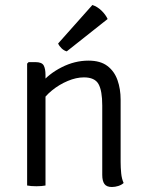

<svg xmlns="http://www.w3.org/2000/svg" viewBox="-20 -742 585 768"><path d="M122 -493.5Q147.5 -493.5 154.8 -480.2Q162 -467 162 -442V0Q155 1.5 145.5 2.2Q136 3 125.5 3Q114.5 3 105 2.2Q95.5 1.5 88.5 0V-487.5L94.5 -493.5ZM462.5 -95Q462.5 -70.5 464.8 -48.5Q467 -26.5 474.5 -10Q466.5 -2.5 453.5 1.8Q440.5 6 427.5 6Q406.5 6 397.8 -6Q389 -18 389 -42.5V-320Q389 -379 374 -405.8Q359 -432.5 315.5 -432.5Q285 -432.5 251 -418.2Q217 -404 187.8 -380.2Q158.5 -356.5 142 -327.5V-406Q174.5 -446.5 226.8 -473Q279 -499.5 334 -499.5Q381.5 -499.5 409.5 -478.2Q437.5 -457 450 -421.5Q462.5 -386 462.5 -343.5ZM349.5 -722Q369.5 -715.5 386 -699.5Q402.5 -683.5 410.5 -666L247 -536.5Q236 -539.5 226.5 -548.5Q217 -557.5 212.5 -568Z"/></svg>

Font: Signika Light
Style: Regular
Weight: 300
Designer: Anna Giedry
Foundry: Anna Giedry
Version: Version 2.000